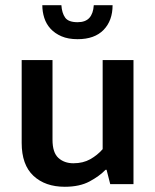

<svg xmlns="http://www.w3.org/2000/svg" viewBox="-20 -705 594 735"><path d="M373 -475H491V0H402L388 -55H384Q361 -31 323 -10.5Q285 10 228 10Q153 10 108 -32Q63 -74 63 -158V-475H181V-170Q181 -121 203.5 -100.5Q226 -80 261 -80Q298 -80 325.5 -95.5Q353 -111 373 -134ZM215 -685Q217 -655 229.5 -637.5Q242 -620 277 -620Q307 -620 322 -636.5Q337 -653 339 -685H411Q411 -626 376.5 -590.5Q342 -555 277 -555Q241 -555 215.5 -566Q190 -577 173.5 -595Q157 -613 149.5 -636.5Q142 -660 142 -685Z"/></svg>

Font: Ek Mukta SemiBold
Style: Regular
Weight: 600
Designer: Girish Dalvi and Yashodeep Gholap
Foundry: Ek Type
Version: Version 2.538;PS 1.002;hotconv 16.6.51;makeotf.lib2.5.65220;